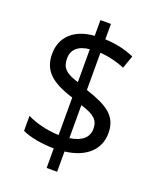

<svg xmlns="http://www.w3.org/2000/svg" viewBox="-150 -849 819 997"><g transform="rotate(20 260.0 -350.5)"><path d="M230 -50V58H288V-54C404 -68 470 -130 470 -221C470 -316 409 -354 288 -394V-600C338 -596 385 -584 425 -567L450 -638C405 -658 352 -671 288 -674V-759H230V-672C123 -665 54 -605 54 -509C54 -417 107 -369 230 -331V-124C166 -125 96 -144 54 -166V-83C95 -63 161 -51 230 -50ZM230 -598V-416C158 -438 135 -462 135 -514C135 -560 166 -592 230 -598ZM288 -128V-310C364 -287 389 -264 389 -215C389 -170 357 -138 288 -128Z"/></g></svg>

Font: Noto Sans Lao SemiCondensed
Style: Regular
Weight: 400
Width: 4
Designer: Monotype Design Team
Foundry: Monotype Imaging Inc.
Version: Version 2.003